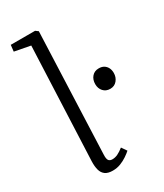

<svg xmlns="http://www.w3.org/2000/svg" viewBox="-195 -845 802 937"><g transform="rotate(-30 206.0 -376.5)"><path d="M114 -714 25 -731 29 -767H166L181 -756L154 -75Q153 -53 159 -44Q165 -35 180 -35Q195 -35 210 -42Q225 -49 244 -64L264 -35Q253 -25 236 -13.5Q219 -2 198.5 6Q178 14 154 14Q127 14 112 3Q97 -8 91.5 -28.5Q86 -49 87 -77ZM290 -394Q290 -420 304.5 -436.5Q319 -453 343 -453Q360 -453 371.5 -446Q383 -439 389.5 -426.5Q396 -414 396 -397Q396 -373 381.5 -355.5Q367 -338 343 -338Q319 -338 304.5 -354Q290 -370 290 -394Z"/></g></svg>

Font: Literata 24pt Light
Style: Italic
Weight: 300
Italic angle: -2°
Designer: Latin by Veronika Burian and Jose Scaglione. Greek by Irene Vlachou. Cyrillic by Vera Evstafieva
Foundry: TypeTogether
Version: Version 3.103;gftools[0.9.29]